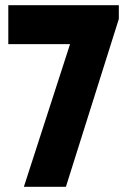

<svg xmlns="http://www.w3.org/2000/svg" viewBox="-20 -720 490 740"><path d="M250 -550H12V-700H438V-647L234 0H72Z"/></svg>

Font: Tilda Sans Black
Style: Regular
Weight: 900
Designer: ParaType Ltd
Foundry: ParaType Ltd
Version: Version 1.009